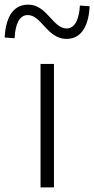

<svg xmlns="http://www.w3.org/2000/svg" viewBox="-75 -809 407 829"><path d="M100 0H158V-533H100ZM212 -641C284 -641 309 -711 312 -782L270 -785C267 -730 250 -686 213 -686C153 -686 128 -789 47 -789C-27 -789 -51 -720 -55 -647L-12 -644C-9 -702 7 -744 45 -744C104 -744 129 -641 212 -641Z"/></svg>

Font: Source Han Sans SC Light
Style: Regular
Weight: 300
Designer: Ryoko NISHIZUKA (kana & ideographs); Paul D. Hunt (Latin, Greek & Cyrillic); Wenlong ZHANG (bopomofo); Sandoll Communica
Foundry: Adobe Systems Incorporated
Version: Version 1.004;PS 1.004;hotconv 1.0.82;makeotf.lib2.5.63406